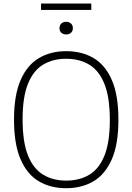

<svg xmlns="http://www.w3.org/2000/svg" viewBox="-20 -1032 732 1062"><path d="M346 9Q259.5 9 194.8 -29.2Q130 -67.5 93.8 -151Q57.5 -234.5 57.5 -370Q57.5 -505.5 94 -589Q130.5 -672.5 195.5 -710.8Q260.5 -749 346 -749Q432.5 -749 497.5 -710.8Q562.5 -672.5 598.8 -589Q635 -505.5 635 -370Q635 -234.5 598.5 -151Q562 -67.5 497 -29.2Q432 9 346 9ZM346 -33Q418.5 -33 472.8 -64.8Q527 -96.5 557.2 -170Q587.5 -243.5 587.5 -368Q587.5 -494.5 557.2 -568.8Q527 -643 472.5 -675Q418 -707 346 -707Q274 -707 219.8 -675.2Q165.5 -643.5 135.2 -570Q105 -496.5 105 -372Q105 -245.5 135.2 -171.2Q165.5 -97 219.8 -65Q274 -33 346 -33ZM346 -841.5Q329.5 -841.5 319.2 -850.8Q309 -860 309 -876Q309 -892 319.2 -901.8Q329.5 -911.5 346 -911.5Q362.5 -911.5 372.8 -901.8Q383 -892 383 -876Q383 -860 372.8 -850.8Q362.5 -841.5 346 -841.5ZM207 -977V-1012.5H485V-977Z"/></svg>

Font: Encode Sans SC Condensed Thin ExtraLight
Style: Regular
Weight: 250
Version: Version 3.002